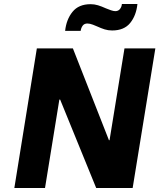

<svg xmlns="http://www.w3.org/2000/svg" viewBox="-20 -943 800 964"><path d="M165 -700H346L527 -239H530L605 -700H760L646 1H463L282 -443H278L206 1H52ZM435 -922Q454 -922 472 -916.5Q490 -911 512 -901Q524 -896 537 -891.5Q550 -887 559 -887Q574 -887 582.5 -898Q591 -909 592 -923H670Q664 -865 633.5 -827.5Q603 -790 543 -790Q523 -790 505.5 -795.5Q488 -801 466 -811Q462 -813 446.5 -819Q431 -825 419 -825Q403 -825 395 -814Q387 -803 385 -788H307Q313 -845 344 -883.5Q375 -922 435 -922Z"/></svg>

Font: Be Vietnam ExtraBold
Style: Italic
Weight: 800
Italic angle: -9.778°
Designer: Gabriel Lam
Foundry: TypeRant
Version: Version 3.000